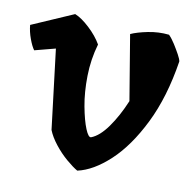

<svg xmlns="http://www.w3.org/2000/svg" viewBox="-90 -582 671 664"><g transform="rotate(10 245.0 -250.0)"><path d="M454 -502Q465 -491 476 -473.5Q487 -456 495.5 -440.5Q504 -425 505 -417Q485 -289 439 -196Q393 -103 335.5 -49.5Q278 4 223 16Q207 7 183.5 -13Q160 -33 140 -58.5Q120 -84 111 -107L77 -387L4 -368Q-5 -380 -14 -404.5Q-23 -429 -25 -452L122 -516Q145 -507 173.5 -480.5Q202 -454 218 -426Q202 -371 201 -313Q200 -255 209 -207Q218 -159 229.5 -131Q241 -103 250 -106Q279 -117 307.5 -157Q336 -197 359 -252L321 -481Q343 -491 380 -498.5Q417 -506 454 -502Z"/></g></svg>

Font: Langar
Style: Regular
Weight: 400
Designer: Alessia Mazzarella
Foundry: Typeland
Version: Version 1.001; ttfautohint (v1.8.3)